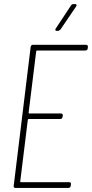

<svg xmlns="http://www.w3.org/2000/svg" viewBox="-20 -919 450 939"><path d="M347 -899H339C334 -899 329 -896 327 -892L253 -780C248 -773 250 -768 258 -768H263C268 -768 272 -771 276 -775L352 -887C357 -894 355 -899 347 -899ZM409 -682 410 -690C410 -696 407 -700 401 -700H141C135 -700 131 -696 130 -690L47 -10C46 -4 49 0 55 0H315C321 0 325 -4 326 -10L327 -18C328 -24 325 -28 319 -28H82C80 -28 78 -30 79 -32L116 -333C116 -335 118 -337 120 -337H275C281 -337 285 -341 286 -347L287 -354C288 -360 284 -364 278 -364H123C121 -364 120 -366 120 -368L157 -668C157 -670 159 -672 161 -672H398C404 -672 408 -676 409 -682Z"/></svg>

Font: Barlow Condensed Thin
Style: Italic
Weight: 250
Width: 3
Italic angle: -7°
Designer: Jeremy Tribby
Foundry: Tribby Type
Version: Version 1.422;hotconv 1.0.109;makeotfexe 2.5.65596